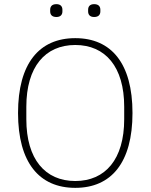

<svg xmlns="http://www.w3.org/2000/svg" viewBox="-20 -894 726 926"><path d="M252 -812C273 -812 281 -824 281 -839V-847C281 -862 273 -874 252 -874C230 -874 222 -862 222 -847V-839C222 -824 230 -812 252 -812ZM434 -812C456 -812 464 -824 464 -839V-847C464 -862 456 -874 434 -874C413 -874 405 -862 405 -847V-839C405 -824 413 -812 434 -812ZM343 12C517 12 619 -110 619 -349C619 -588 517 -710 343 -710C169 -710 67 -588 67 -349C67 -110 169 12 343 12ZM343 -21C198 -21 107 -126 107 -319V-379C107 -572 198 -677 343 -677C488 -677 579 -572 579 -379V-319C579 -126 488 -21 343 -21Z"/></svg>

Font: IBM Plex Arabic ExtraLight
Style: Regular
Weight: 200
Designer: Mike Abbink, Paul van der Laan, Pieter van Rosmalen, Wael Morcos, Khajak Apelian
Foundry: Bold Monday
Version: Version 1.0